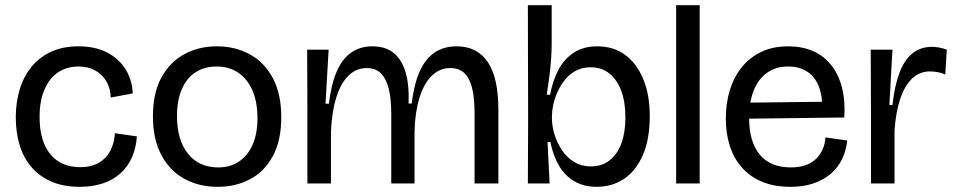

<svg xmlns="http://www.w3.org/2000/svg" viewBox="-20 -709 3694 742"><path d="M288 13Q225 13 178 -7.5Q131 -28 100.5 -64.5Q70 -101 55.5 -149.5Q41 -198 41 -255Q41 -313 56 -363Q71 -413 101.5 -450.5Q132 -488 177.5 -509Q223 -530 283 -530Q349 -530 395 -505.5Q441 -481 466 -440Q491 -399 493 -348L408 -332Q407 -367 391.5 -394Q376 -421 348.5 -436.5Q321 -452 283 -452Q251 -452 223.5 -440Q196 -428 176 -403.5Q156 -379 144.5 -343Q133 -307 133 -258Q133 -193 152.5 -149.5Q172 -106 207 -84.5Q242 -63 290 -63Q334 -63 363 -80.5Q392 -98 407 -127.5Q422 -157 424 -194L509 -182Q506 -137 490 -101Q474 -65 446 -39.5Q418 -14 378 -0.5Q338 13 288 13Z M821 13Q749 13 692.5 -18Q636 -49 603.5 -110Q571 -171 571 -259Q571 -350 604 -410Q637 -470 693 -500Q749 -530 818 -530Q889 -530 945.5 -499Q1002 -468 1034.5 -407Q1067 -346 1067 -256Q1067 -166 1034.5 -106Q1002 -46 946.5 -16.5Q891 13 821 13ZM823 -62Q870 -62 904 -85Q938 -108 956.5 -150.5Q975 -193 975 -253Q975 -314 956 -358.5Q937 -403 901.5 -427.5Q866 -452 817 -452Q770 -452 735.5 -429.5Q701 -407 682.5 -364Q664 -321 664 -261Q664 -168 706.5 -115Q749 -62 823 -62Z M1168 0V-270L1167 -517H1250L1238 -308H1251Q1260 -384 1281.5 -433Q1303 -482 1337.5 -506Q1372 -530 1419 -530Q1471 -530 1502.5 -503.5Q1534 -477 1548 -427.5Q1562 -378 1559 -309H1571Q1580 -383 1601.5 -432Q1623 -481 1659 -505.5Q1695 -530 1744 -530Q1785 -530 1815 -514.5Q1845 -499 1865.5 -468.5Q1886 -438 1896 -392Q1906 -346 1906 -285V0H1814V-272Q1814 -332 1804 -370.5Q1794 -409 1773.5 -427.5Q1753 -446 1720 -446Q1679 -446 1648.5 -416Q1618 -386 1601 -331Q1584 -276 1582 -201V0H1492V-271Q1492 -330 1481.5 -369Q1471 -408 1450.5 -427Q1430 -446 1398 -446Q1356 -446 1326 -416Q1296 -386 1279 -330.5Q1262 -275 1259 -199V0Z M2285 13Q2237 13 2200.5 -8Q2164 -29 2141 -67.5Q2118 -106 2107 -160H2096L2104 0H2020L2021 -245L2020 -689H2112V-542Q2112 -516 2110 -484Q2108 -452 2103.5 -417Q2099 -382 2093 -343H2106Q2116 -397 2138 -439Q2160 -481 2197.5 -505.5Q2235 -530 2288 -530Q2350 -530 2395 -497.5Q2440 -465 2465.5 -404.5Q2491 -344 2491 -259Q2491 -171 2464.5 -110Q2438 -49 2392 -18Q2346 13 2285 13ZM2264 -66Q2306 -66 2336 -89.5Q2366 -113 2381.5 -155.5Q2397 -198 2397 -256Q2397 -314 2381 -357.5Q2365 -401 2335 -425Q2305 -449 2263 -449Q2231 -449 2206 -436Q2181 -423 2163.5 -401Q2146 -379 2134.5 -353.5Q2123 -328 2118 -303.5Q2113 -279 2113 -261V-251Q2113 -223 2122.5 -191Q2132 -159 2150.5 -130.5Q2169 -102 2197.5 -84Q2226 -66 2264 -66Z M2593 0V-689H2684V0Z M3034 13Q2973 13 2926.5 -6Q2880 -25 2848.5 -60Q2817 -95 2801 -143.5Q2785 -192 2785 -251Q2785 -310 2800.5 -360.5Q2816 -411 2846.5 -449Q2877 -487 2922 -508.5Q2967 -530 3026 -530Q3079 -530 3121 -512Q3163 -494 3191.5 -458.5Q3220 -423 3233.5 -372Q3247 -321 3243 -255L2842 -250V-312L3182 -316L3157 -278Q3160 -333 3145.5 -372Q3131 -411 3100.5 -431.5Q3070 -452 3026 -452Q2978 -452 2944 -427.5Q2910 -403 2892.5 -358.5Q2875 -314 2875 -254Q2875 -161 2916 -111.5Q2957 -62 3036 -62Q3072 -62 3097 -72Q3122 -82 3137.5 -99Q3153 -116 3161 -136.5Q3169 -157 3170 -178L3254 -166Q3250 -126 3234 -93.5Q3218 -61 3190 -37Q3162 -13 3123 0Q3084 13 3034 13Z M3346 0V-260L3345 -517H3429L3417 -303H3429Q3437 -377 3456 -427.5Q3475 -478 3506.5 -503Q3538 -528 3581 -528Q3594 -528 3608.5 -525.5Q3623 -523 3639 -517L3633 -421Q3618 -428 3602.5 -430.5Q3587 -433 3574 -433Q3534 -433 3505 -405.5Q3476 -378 3459 -327Q3442 -276 3437 -206V0Z"/></svg>

Font: Bricolage Grotesque 60pt
Style: Regular
Weight: 400
Version: Version 1.001;gftools[0.9.33.dev8+g029e19f]